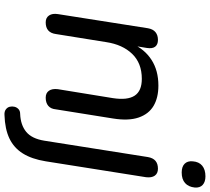

<svg xmlns="http://www.w3.org/2000/svg" viewBox="-60 -686 937 857"><g transform="rotate(90 408.5 -257.5)"><path d="M80 7Q59 7 49 -8Q39 -23 43 -48L106 -449Q110 -472 123.5 -483Q137 -494 158 -494Q179 -494 188.5 -481.5Q198 -469 194 -444L181 -365L175 -379Q200 -435 247.5 -465.5Q295 -496 362 -496Q416 -496 452.5 -474.5Q489 -453 504.5 -408Q520 -363 509 -294L468 -38Q466 -16 452.5 -4.5Q439 7 416 7Q395 7 385 -7.5Q375 -22 378 -47L418 -293Q428 -358 407 -390Q386 -422 332 -422Q262 -422 220.5 -379Q179 -336 168 -263L132 -39Q126 7 80 7ZM493 191Q478 192 468.5 185Q459 178 456.5 167.5Q454 157 456.5 146.5Q459 136 467 128.5Q475 121 489 121Q538 119 568.5 94Q599 69 608 13L681 -449Q685 -472 698 -483Q711 -494 733 -494Q754 -494 764 -480Q774 -466 771 -441L700 7Q690 69 665 109Q640 149 598 169Q556 189 493 191ZM750 -600Q724 -600 711 -613Q698 -626 700 -649Q702 -677 719.5 -691.5Q737 -706 767 -706Q792 -706 805.5 -693.5Q819 -681 817 -658Q814 -630 797 -615Q780 -600 750 -600Z"/></g></svg>

Font: Nunito ExtraLight Medium
Style: Italic
Weight: 500
Italic angle: -9°
Version: Version 3.602